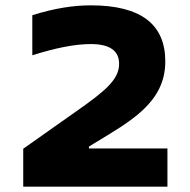

<svg xmlns="http://www.w3.org/2000/svg" viewBox="-20 -699 713 719"><path d="M607 -143H313V-150L334 -163C467 -244 599 -314 599 -469C599 -607 509 -679 320 -679C254 -679 184 -668 101 -642V-492C187 -519 259 -534 320 -534C391 -534 426 -509 426 -460C426 -401 374 -358 264 -281L67 -142V0H607Z"/></svg>

Font: LT Wave Text Black
Style: Regular
Weight: 900
Designer: Daniel Lyons
Version: Version 2.5 (Glyphs App)